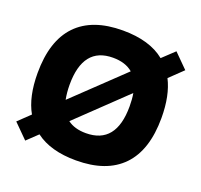

<svg xmlns="http://www.w3.org/2000/svg" viewBox="-130 -891 1105 1053"><g transform="rotate(20 422.5 -365.0)"><path d="M729 -737 810 -656 733 -582Q777 -496 777 -365Q777 -177 685 -81.5Q593 14 415 14Q266 14 179 -52L117 7L35 -75L103 -140Q54 -226 54 -365Q54 -553 145.5 -648.5Q237 -744 415 -744Q572 -744 660 -672ZM241 -365Q241 -319 249 -279L531 -548Q488 -585 415 -585Q241 -585 241 -365ZM308 -176Q349 -145 415 -145Q591 -145 591 -365Q591 -407 585 -441Z"/></g></svg>

Font: Nacelle Heavy
Style: Regular
Weight: 800
Designer: Sora Sagano
Foundry: Sora Sagano
Version: Version 1.000;FEAKit 1.0